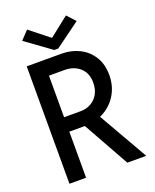

<svg xmlns="http://www.w3.org/2000/svg" viewBox="-166 -1012 893 1106"><g transform="rotate(-20 281.0 -459.0)"><path d="M135.3 -282.2V-370.6H266.6Q302.7 -370.6 331.3 -386.7Q359.9 -402.8 376 -432.1Q392.1 -461.4 392.1 -500.5Q392.1 -559.6 355.5 -592.5Q318.8 -625.5 261.7 -625.5H135.3V-719.7H277.3Q337.9 -719.7 387 -694.8Q436 -669.9 465.1 -623Q494.1 -576.2 494.1 -510.3Q494.1 -446.8 464.8 -395Q435.5 -343.3 382.3 -312.7Q329.1 -282.2 256.3 -282.2ZM64 0V-719.7H166V0ZM418.9 0 252.4 -297.9 328.6 -359.9 534.7 0ZM138.2 -918 255.4 -825.2H258.8L376.5 -918L423.8 -866.7L269.5 -753.9H245.6L89.8 -866.7Z"/></g></svg>

Font: Reddit Mono Medium
Style: Regular
Weight: 500
Monospace: yes
Designer: Stephen Hutchings
Foundry: Reddit
Version: Version 1.014